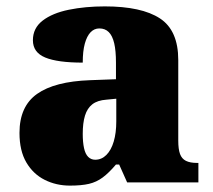

<svg xmlns="http://www.w3.org/2000/svg" viewBox="-20 -571 666 601"><path d="M199 10Q156 10 120 -8Q84 -26 62.5 -62.5Q41 -99 41 -155Q41 -238 96 -277Q151 -316 262 -320L343 -323V-375Q343 -412 337.5 -435.5Q332 -459 320.5 -470.5Q309 -482 291 -482Q275 -482 263.5 -470Q252 -458 245.5 -434.5Q239 -411 239 -375Q160 -375 121.5 -391Q83 -407 83 -445Q83 -483 113.5 -506.5Q144 -530 195.5 -540.5Q247 -551 308 -551Q423 -551 480.5 -513.5Q538 -476 538 -383V-131Q538 -104 543.5 -89Q549 -74 562 -67.5Q575 -61 597 -61H601V0H378L353 -56H343Q321 -30 301.5 -15.5Q282 -1 258.5 4.5Q235 10 199 10ZM278 -71Q298 -71 313 -86Q328 -101 336 -128Q344 -155 344 -191V-262L313 -259Q285 -257 269 -244.5Q253 -232 246 -209Q239 -186 239 -152Q239 -126 243 -107.5Q247 -89 256 -80Q265 -71 278 -71Z"/></svg>

Font: Noto Serif Khmer Black
Style: Regular
Weight: 900
Version: Version 2.003